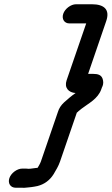

<svg xmlns="http://www.w3.org/2000/svg" viewBox="-20 -724 525 902"><path d="M306 -614H385L293 -347C281 -312 302 -289 335 -287C316 -274 298 -258 281 -243C267 -230 257 -215 252 -198L172 35C168 46 162 55 157 64C154 65 152 65 150 65C137 66 127 69 114 69C106 68 100 68 93 68H85C60 68 32 89 24 113C16 137 29 158 54 158H80C90 159 99 158 108 157L127 155C136 154 146 152 156 150C188 142 214 123 232 94C243 75 254 58 262 35L341 -195C344 -197 347 -199 349 -202C353 -205 359 -210 364 -214C395 -238 440 -259 456 -305C458 -310 459 -315 462 -320C466 -331 466 -342 462 -354C456 -371 442 -377 417 -377H394L479 -625C498 -680 468 -704 412 -704H337C313 -704 285 -683 277 -659C269 -635 282 -614 306 -614Z"/></svg>

Font: Electronic
Style: BlkSuIt
Weight: 900
Version: Version 1.011